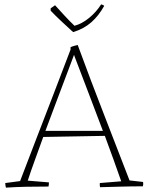

<svg xmlns="http://www.w3.org/2000/svg" viewBox="-20 -852 680 879"><path d="M7 7Q6 3 5 -3.5Q4 -10 4 -14L72 -23Q105 -110 145 -213.5Q185 -317 226 -423.5Q267 -530 303 -625V-636Q309 -639 319.5 -642Q330 -645 336 -646L338 -640Q396 -482 457 -325.5Q518 -169 573 -26L635 -19Q637 -8 634 1Q580 1 530 2.5Q480 4 438 5Q436 -3 437 -14L535 -22Q518 -71 499 -123.5Q480 -176 460 -230L178 -225Q159 -172 140.5 -121.5Q122 -71 107 -25L204 -17Q204 -13 203.5 -7.5Q203 -2 202 2Q146 2 99.5 3Q53 4 7 7ZM188 -253H451Q419 -338 386.5 -423Q354 -508 322 -592L319 -601Q304 -561 283 -505.5Q262 -450 237.5 -385Q213 -320 188 -253ZM315 -705 306 -713Q281 -736 258 -757.5Q235 -779 212 -803V-814L232 -828Q252 -806 275 -781Q298 -756 321 -734Q355 -743 388 -770Q421 -797 443 -832Q445 -832 450.5 -829.5Q456 -827 457 -825Q432 -780 398 -750Q364 -720 315 -705Z"/></svg>

Font: Labrada ExtraLight
Style: Regular
Weight: 200
Designer: Mercedes Jáuregui
Foundry: Omnibus-Type Team
Version: Version 1.000; ttfautohint (v1.8.4.7-5d5b)